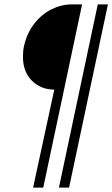

<svg xmlns="http://www.w3.org/2000/svg" viewBox="-20 -710 509 870"><path d="M226 -304Q165 -304 124.5 -344.5Q84 -385 84 -453Q84 -481 89 -502Q102 -560 135 -602.5Q168 -645 213 -667.5Q258 -690 304 -690H352L176 140H130ZM423 -690H469L293 140H247Z"/></svg>

Font: Decalotype Light Italic
Style: Regular
Weight: 300
Italic angle: -12°
Designer: Alfredo Marco Pradil
Foundry: Alfredo Marco Pradil
Version: Version 1.0